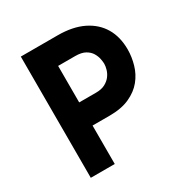

<svg xmlns="http://www.w3.org/2000/svg" viewBox="-169 -873 973 1010"><g transform="rotate(-30 318.0 -368.0)"><path d="M318.4 -736.3Q409.2 -736.3 472.2 -705.6Q535.2 -674.8 567.9 -619.6Q600.6 -564.5 600.6 -488.3Q600.6 -443.4 587.4 -397.5Q574.2 -351.6 544.4 -314.9Q514.6 -278.3 465.3 -255.9Q416 -233.4 343.8 -233.4H240.2V0H94.7V-736.3ZM342.8 -374Q376 -374 397.9 -385.7Q419.9 -397.5 432.6 -414.6Q445.3 -431.6 450.7 -450.7Q456.1 -469.7 456.1 -484.4Q456.1 -495.1 452.6 -513.7Q449.2 -532.2 438 -551.3Q426.8 -570.3 404.3 -583Q381.8 -595.7 343.8 -595.7H240.2V-374Z"/></g></svg>

Font: Josefin Sans CFJ
Style: Bold
Weight: 700
Designer: Santiago Orozco
Foundry: Typemade
Version: Version 2.001